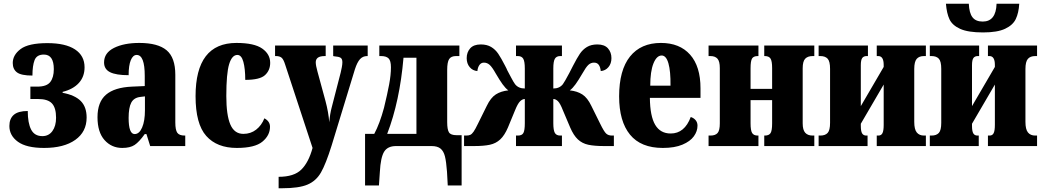

<svg xmlns="http://www.w3.org/2000/svg" viewBox="-20 -779 5561 1024"><path d="M30 -107Q30 -146 53.5 -166.5Q77 -187 128 -187Q128 -123 146 -88Q164 -53 206 -53Q240 -53 259.5 -80Q279 -107 279 -151Q279 -204 257 -227.5Q235 -251 183 -251H142V-317H179Q229 -317 248 -341.5Q267 -366 267 -410Q267 -488 214 -488Q176 -488 164.5 -458.5Q153 -429 153 -376Q93 -376 70.5 -393Q48 -410 48 -443Q48 -486 90 -517.5Q132 -549 233 -549Q329 -549 380 -515.5Q431 -482 431 -420Q431 -370 400.5 -336.5Q370 -303 314 -289V-284Q379 -272 410.5 -240.5Q442 -209 442 -152Q442 -76 381.5 -33Q321 10 215 10Q121 10 75.5 -23Q30 -56 30 -107Z M500 -154Q500 -235 545.5 -274Q591 -313 684 -317L752 -320V-374Q752 -486 709 -486Q689 -486 677.5 -458Q666 -430 666 -378Q599 -378 567 -394Q535 -410 535 -446Q535 -497 588 -523.5Q641 -550 723 -550Q822 -550 868.5 -511Q915 -472 915 -380V-126Q915 -86 925.5 -71Q936 -56 965 -56H968V0H781L761 -64H752Q722 -22 698 -6Q674 10 632 10Q575 10 537.5 -32Q500 -74 500 -154ZM753 -191V-265L728 -262Q694 -258 680 -231.5Q666 -205 666 -150Q666 -64 698 -64Q723 -64 738 -99Q753 -134 753 -191Z M1023 -266Q1023 -550 1241 -550Q1336 -550 1378.5 -520Q1421 -490 1421 -444Q1421 -404 1393.5 -378.5Q1366 -353 1288 -353Q1288 -412 1278 -449Q1268 -486 1246 -486Q1217 -486 1202 -436.5Q1187 -387 1187 -267Q1187 -165 1208.5 -115Q1230 -65 1278 -65Q1317 -65 1346 -87.5Q1375 -110 1390 -148Q1420 -132 1420 -103Q1420 -57 1379.5 -23.5Q1339 10 1243 10Q1137 10 1080 -54Q1023 -118 1023 -266Z M1466 164Q1548 164 1587 125.5Q1626 87 1647 10L1501 -434Q1492 -463 1481.5 -471.5Q1471 -480 1452 -480H1447V-536H1717V-480H1713Q1687 -480 1675.5 -471.5Q1664 -463 1664 -447Q1664 -430 1673 -398L1716 -240Q1732 -180 1736 -127Q1740 -173 1749 -206L1797 -392Q1800 -404 1803 -420Q1806 -436 1806 -447Q1806 -465 1796.5 -471Q1787 -477 1761 -479L1757 -480V-536H1941V-480H1938Q1915 -480 1900 -463.5Q1885 -447 1873 -410L1749 -4Q1718 95 1692 140.5Q1666 186 1620 205.5Q1574 225 1485 225H1466Z M1927 -65H1976Q2005 -119 2028 -204Q2046 -278 2055.5 -329Q2065 -380 2065 -420Q2065 -455 2052.5 -467.5Q2040 -480 2012 -480H2003V-536H2430V-480H2412Q2386 -480 2375.5 -464Q2365 -448 2365 -406V-128Q2365 -88 2374.5 -73Q2384 -58 2415 -58H2442V210H2368L2364 137Q2360 83 2353 55Q2346 27 2329.5 13.5Q2313 0 2282 0H2092Q2047 0 2028.5 30.5Q2010 61 2006 137L2001 210H1927ZM2201 -65V-471H2132Q2112 -239 2045 -65Z M2455 -56H2466Q2480 -56 2488.5 -60Q2497 -64 2506 -77Q2515 -90 2529 -119L2576 -214Q2597 -258 2624.5 -275.5Q2652 -293 2691 -297Q2676 -308 2660.5 -329.5Q2645 -351 2624 -387Q2605 -421 2591.5 -433Q2578 -445 2561 -445Q2546 -445 2537 -432.5Q2528 -420 2526 -400Q2501 -402 2485 -421Q2469 -440 2469 -469Q2469 -500 2487.5 -521Q2506 -542 2544 -542Q2577 -542 2599.5 -528.5Q2622 -515 2637.5 -492Q2653 -469 2674 -428Q2684 -409 2685 -405Q2693 -390 2706.5 -364.5Q2720 -339 2727 -330Q2745 -307 2779 -307V-413Q2779 -452 2770.5 -466Q2762 -480 2742 -480H2732V-536H2977V-480H2968Q2948 -480 2939.5 -466Q2931 -452 2931 -414V-307Q2964 -307 2982 -330Q2991 -342 3016 -389L3036 -428Q3057 -469 3072.5 -492Q3088 -515 3110.5 -528.5Q3133 -542 3166 -542Q3204 -542 3222.5 -521Q3241 -500 3241 -469Q3241 -440 3225 -421Q3209 -402 3184 -400Q3182 -421 3173.5 -433Q3165 -445 3148 -445Q3131 -445 3118 -433Q3105 -421 3086 -387Q3065 -351 3049.5 -329.5Q3034 -308 3019 -297Q3058 -293 3085.5 -275.5Q3113 -258 3134 -214L3181 -119Q3201 -78 3212.5 -67Q3224 -56 3244 -56H3254V0H3203Q3150 0 3117.5 -7Q3085 -14 3062 -35.5Q3039 -57 3021 -99L2982 -191Q2968 -227 2956 -239Q2944 -251 2931 -251V-122Q2931 -85 2939 -70.5Q2947 -56 2968 -56H2977V0H2732V-56H2742Q2764 -56 2771.5 -70Q2779 -84 2779 -122V-251Q2766 -251 2753.5 -238.5Q2741 -226 2727 -191L2689 -99Q2671 -57 2648 -35.5Q2625 -14 2592.5 -7Q2560 0 2507 0H2455Z M3282 -265Q3282 -405 3340 -477.5Q3398 -550 3505 -550Q3605 -550 3660.5 -487.5Q3716 -425 3716 -308V-257H3446Q3447 -159 3474.5 -113Q3502 -67 3557 -67Q3631 -67 3664 -155Q3680 -150 3690 -138Q3700 -126 3700 -109Q3700 -79 3680.5 -52Q3661 -25 3619.5 -7.5Q3578 10 3515 10Q3398 10 3340 -61Q3282 -132 3282 -265ZM3556 -322Q3557 -399 3545 -441Q3533 -483 3509 -483Q3482 -483 3465 -440.5Q3448 -398 3448 -322Z M3759 -56H3769Q3795 -56 3807 -69.5Q3819 -83 3819 -121V-416Q3819 -452 3806.5 -466Q3794 -480 3769 -480H3759V-536H4025V-480H4021Q3999 -480 3991 -467Q3983 -454 3983 -415V-305H4098V-416Q4098 -453 4089.5 -466.5Q4081 -480 4059 -480H4056V-536H4323V-480H4314Q4288 -480 4274.5 -466Q4261 -452 4261 -415V-121Q4261 -86 4274.5 -71Q4288 -56 4314 -56H4323V0H4056V-56H4059Q4081 -56 4089.5 -69Q4098 -82 4098 -121V-245H3983V-121Q3983 -83 3991.5 -69.5Q4000 -56 4021 -56H4025V0H3759Z M4346 -56H4355Q4381 -56 4394 -70Q4407 -84 4407 -124V-412Q4407 -452 4394 -466Q4381 -480 4355 -480H4346V-536H4609V-480H4602Q4586 -480 4578.5 -469.5Q4571 -459 4571 -431V-213L4693 -422V-433Q4693 -480 4664 -480H4656V-536H4918V-480H4908Q4882 -480 4869 -465Q4856 -450 4856 -411V-129Q4856 -89 4869.5 -72.5Q4883 -56 4908 -56H4918V0H4656V-56H4665Q4680 -56 4686.5 -69Q4693 -82 4693 -113V-328L4571 -119V-108Q4571 -79 4578 -67.5Q4585 -56 4600 -56H4607V0H4346Z M4939 -56H4948Q4974 -56 4987 -70Q5000 -84 5000 -124V-412Q5000 -452 4987 -466Q4974 -480 4948 -480H4939V-536H5202V-480H5195Q5179 -480 5171.5 -469.5Q5164 -459 5164 -431V-213L5286 -422V-433Q5286 -480 5257 -480H5249V-536H5511V-480H5501Q5475 -480 5462 -465Q5449 -450 5449 -411V-129Q5449 -89 5462.5 -72.5Q5476 -56 5501 -56H5511V0H5249V-56H5258Q5273 -56 5279.5 -69Q5286 -82 5286 -113V-328L5164 -119V-108Q5164 -79 5171 -67.5Q5178 -56 5193 -56H5200V0H4939ZM5025 -759H5147Q5149 -710 5166.5 -687Q5184 -664 5221 -664Q5292 -664 5295 -759H5416Q5413 -710 5397.5 -677.5Q5382 -645 5340.5 -625.5Q5299 -606 5223 -606Q5143 -606 5101 -625Q5059 -644 5044 -676Q5029 -708 5025 -759Z"/></svg>

Font: Noto Serif CondBlack
Style: Regular
Weight: 900
Width: 3
Designer: Monotype Design Team
Foundry: Monotype Imaging Inc.
Version: Version 1.001